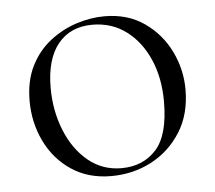

<svg xmlns="http://www.w3.org/2000/svg" viewBox="-39 -441 554 495"><g transform="rotate(-5 238.5 -193.0)"><path d="M230 13Q171 13 127.5 -16Q84 -45 60.5 -93.5Q37 -142 37 -198Q37 -250 56 -288Q75 -326 106.5 -350.5Q138 -375 175 -387Q212 -399 248 -399Q308 -399 351 -369Q394 -339 417 -292Q440 -245 440 -193Q440 -129 411 -83Q382 -37 334.5 -12Q287 13 230 13ZM258 -5Q314 -5 348 -42.5Q382 -80 382 -167Q382 -228 361 -276Q340 -324 302.5 -352Q265 -380 215 -380Q158 -380 126 -340.5Q94 -301 94 -227Q94 -168 114.5 -117Q135 -66 172 -35.5Q209 -5 258 -5Z"/></g></svg>

Font: Cormorant Light
Style: Regular
Weight: 300
Designer: Christian Thalmann (Catharsis Fonts)
Foundry: Catharsis Fonts
Version: Version 4.000